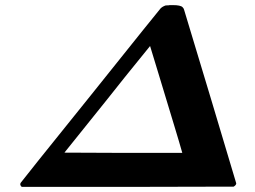

<svg xmlns="http://www.w3.org/2000/svg" viewBox="-20 -731 998 751"><path d="M634 -710Q640 -710 644 -711H656Q686 -711 694 -703Q699 -698 700 -693Q706 -674 805 -345Q904 -16 904 -14Q904 -7 894 -1L479 0H65Q56 -8 61 -16Q66 -24 335 -358Q603 -693 608 -698Q616 -706 629 -710ZM693 -133Q683 -169 662 -238Q620 -376 599 -446L567 -551Q453 -411 399 -342L232 -134L462 -133Z"/></svg>

Font: KaTeX_Math
Style: Bold Italic
Weight: 700
Version: Version